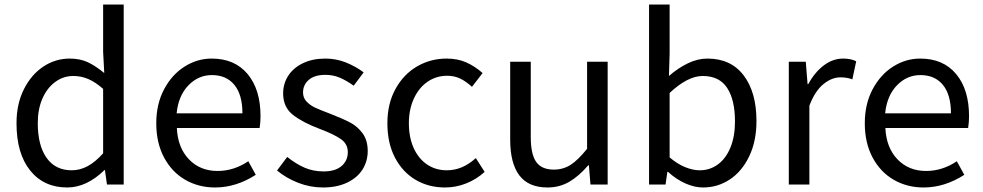

<svg xmlns="http://www.w3.org/2000/svg" viewBox="-20 -816 4347 849"><path d="M53 -271Q53 -356 85.5 -421Q118 -486 171.5 -521.5Q225 -557 288 -557Q333 -557 367 -541.5Q401 -526 441 -493L436 -587V-796H527V0H453L444 -64H442Q363 13 277 13Q174 13 113.5 -62Q53 -137 53 -271ZM436 -138V-423Q402 -453 370.5 -466.5Q339 -480 304 -480Q260 -480 224 -453.5Q188 -427 167.5 -380Q147 -333 147 -272Q147 -173 186 -118Q225 -63 297 -63Q334 -63 368 -81.5Q402 -100 436 -138Z M671 -271Q671 -356 705.5 -421Q740 -486 796 -521.5Q852 -557 916 -557Q1018 -557 1075 -488.5Q1132 -420 1132 -302Q1132 -276 1128 -250H762Q766 -163 815.5 -111.5Q865 -60 942 -60Q1014 -60 1078 -103L1111 -43Q1024 13 931 13Q858 13 799 -21Q740 -55 705.5 -119.5Q671 -184 671 -271ZM917 -484Q857 -484 813 -438.5Q769 -393 761 -315H1052Q1052 -397 1016.5 -440.5Q981 -484 917 -484Z M1205 -62 1250 -122Q1289 -91 1327 -74.5Q1365 -58 1411 -58Q1463 -58 1490.5 -82Q1518 -106 1518 -143Q1518 -180 1486.5 -201.5Q1455 -223 1394 -246Q1319 -274 1275.5 -308Q1232 -342 1232 -403Q1232 -446 1254.5 -481Q1277 -516 1319.5 -536.5Q1362 -557 1419 -557Q1466 -557 1509 -540Q1552 -523 1588 -496L1544 -437Q1512 -460 1482.5 -472.5Q1453 -485 1419 -485Q1371 -485 1345.5 -463Q1320 -441 1320 -407Q1320 -383 1336 -366.5Q1352 -350 1373.5 -340Q1395 -330 1440 -313Q1494 -292 1527 -275Q1560 -258 1583 -227Q1606 -196 1606 -148Q1606 -103 1583 -66.5Q1560 -30 1515 -8.5Q1470 13 1408 13Q1352 13 1299 -7.5Q1246 -28 1205 -62Z M1693 -271Q1693 -358 1729 -423Q1765 -488 1824.5 -522.5Q1884 -557 1955 -557Q2004 -557 2042 -540Q2080 -523 2114 -493L2067 -432Q2041 -456 2015 -468.5Q1989 -481 1958 -481Q1909 -481 1870.5 -454.5Q1832 -428 1810 -380Q1788 -332 1788 -271Q1788 -209 1809 -162Q1830 -115 1868 -89Q1906 -63 1956 -63Q2025 -63 2084 -117L2123 -56Q2087 -23 2041.5 -5Q1996 13 1948 13Q1875 13 1817.5 -21Q1760 -55 1726.5 -119Q1693 -183 1693 -271Z M2236 -199V-543H2327V-210Q2327 -134 2351 -100Q2375 -66 2429 -66Q2470 -66 2503 -87Q2536 -108 2576 -158V-543H2667V0H2591L2584 -85H2581Q2540 -37 2497 -12Q2454 13 2401 13Q2317 13 2276.5 -40.5Q2236 -94 2236 -199Z M2934 -56H2931L2923 0H2850V-796H2941V-578L2938 -480Q2978 -515 3021.5 -536Q3065 -557 3108 -557Q3212 -557 3268.5 -482.5Q3325 -408 3325 -281Q3325 -191 3292.5 -124Q3260 -57 3206.5 -22Q3153 13 3089 13Q3051 13 3010.5 -5Q2970 -23 2934 -56ZM3230 -279Q3230 -374 3195.5 -427Q3161 -480 3087 -480Q3021 -480 2941 -405V-120Q2975 -91 3009.5 -77Q3044 -63 3074 -63Q3119 -63 3154.5 -89Q3190 -115 3210 -164Q3230 -213 3230 -279Z M3543 -543 3551 -444H3554Q3583 -497 3623 -527Q3663 -557 3708 -557Q3743 -557 3766 -545L3749 -465Q3726 -474 3696 -474Q3658 -474 3621 -444Q3584 -414 3559 -349V0H3468V-543Z M3804 -271Q3804 -356 3838.5 -421Q3873 -486 3929 -521.5Q3985 -557 4049 -557Q4151 -557 4208 -488.5Q4265 -420 4265 -302Q4265 -276 4261 -250H3895Q3899 -163 3948.5 -111.5Q3998 -60 4075 -60Q4147 -60 4211 -103L4244 -43Q4157 13 4064 13Q3991 13 3932 -21Q3873 -55 3838.5 -119.5Q3804 -184 3804 -271ZM4050 -484Q3990 -484 3946 -438.5Q3902 -393 3894 -315H4185Q4185 -397 4149.5 -440.5Q4114 -484 4050 -484Z"/></svg>

Font: Noto Sans SC
Style: Regular
Weight: 400
Designer: Ryoko NISHIZUKA ____ (kana & ideographs); Paul D. Hunt (Latin, Greek & Cyrillic); Wenlong ZHANG ___ (bopomofo); Sandoll 
Foundry: Adobe Systems Incorporated
Version: Version 1.004